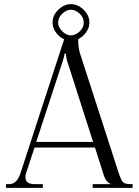

<svg xmlns="http://www.w3.org/2000/svg" viewBox="-20 -908 670 928"><path d="M9 0V-18H24Q62 -18 79 -71L290 -718Q266 -729 250 -751.5Q234 -774 234 -799Q234 -834 262 -861Q290 -888 323 -888Q356 -888 384 -861Q412 -834 412 -799Q412 -774 396.5 -752Q381 -730 358 -719V-714Q358 -676 367 -649L554 -71Q566 -35 575.5 -26.5Q585 -18 613 -18H621V0H428V-18H514V-20Q493 -28 483 -57L439 -195H147L106 -71Q103 -63 103 -50Q103 -18 149 -18H187V0ZM261 -799Q261 -776 281 -756.5Q301 -737 323 -737Q345 -737 365 -756Q385 -775 385 -799Q385 -823 365 -842Q345 -861 323 -861Q301 -861 281 -842Q261 -823 261 -799ZM155 -222H430L306 -609Q299 -631 299 -649H292Q292 -639 282 -609Z"/></svg>

Font: Foglihten068fMac
Style: Regular
Weight: 500
Designer: gluk (gluksza@wp.pl)
Foundry: gluk (gluksza@wp.pl)
Version: Version 0.68